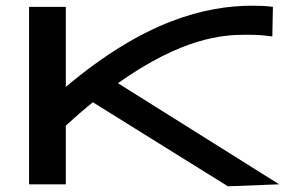

<svg xmlns="http://www.w3.org/2000/svg" viewBox="-20 -647 1040 674"><path d="M82 0H211V-206C244 -236 276 -264 306 -288L780 7L960 0L394 -355C620 -515 762 -525 842 -525C892 -525 904 -523 936 -519L938 -623C916 -626 892 -627 868 -627C698 -627 486 -573 211 -342V-623H82Z"/></svg>

Font: Inconsolata UltraExpanded
Style: Bold
Weight: 700
Width: 9
Monospace: yes
Designer: Raph Levien, Cyreal, Brenton Simpson
Foundry: Raph Levien, Cyreal, Google
Version: Version 3.100